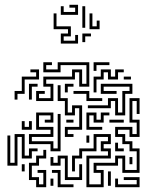

<svg xmlns="http://www.w3.org/2000/svg" viewBox="-20 -766 662 802"><path d="M131 -344V-386H167V-374H143V-356H191V-404H161V-446H281V-476H323V-416H341V-494H233V-464H161V-506H197V-494H173V-476H221V-506H353V-404H311V-464H293V-434H173V-416H203V-344ZM371 -470V-506H437V-494H383V-470ZM41 -350V-386H71V-446H131V-464H107V-476H143V-434H83V-374H53V-350ZM371 -380V-446H401V-476H443V-446H461V-476H497V-464H473V-434H431V-464H413V-434H383V-380ZM497 -434V-446H527V-434ZM101 -350V-416H137V-404H113V-350ZM251 -380V-416H287V-404H263V-380ZM461 -284V-344H443V-314H347V-326H431V-356H473V-296H491V-386H521V-404H413V-386H467V-374H401V-416H533V-374H503V-284ZM251 -194V-236H311V-314H293V-284H251V-344H221V-410H233V-356H263V-296H281V-326H323V-224H263V-206H287V-194ZM341 -344V-374H287V-386H353V-356H407V-344ZM341 16V-116H431V-134H401V-176H431V-194H383V-134H323V-104H293V-50H281V-116H311V-146H371V-206H443V-164H413V-146H443V-104H353V4H401V-44H371V-86H461V-116H503V-56H551V-134H521V-164H491V-194H461V-236H533V-206H551V-254H521V-356H563V-290H551V-344H533V-266H563V-194H521V-224H473V-206H503V-176H533V-146H563V-44H491V-104H473V-74H383V-56H413V16ZM191 -134V-164H101V-206H191V-224H131V-296H203V-254H167V-266H191V-284H143V-236H203V-194H113V-176H203V-146H221V-290H233V-134ZM341 -224V-296H383V-266H401V-296H437V-284H413V-254H371V-284H353V-236H407V-224ZM257 -254V-266H287V-254ZM437 -254V-266H497V-254ZM71 -224V-260H83V-236H101V-260H113V-224ZM11 -74V-200H23V-86H41V-206H83V-116H101V-146H137V-134H113V-104H71V-194H53V-74ZM341 -170V-200H353V-170ZM461 -134V-170H473V-146H497V-134ZM131 16V-14H101V-86H131V-116H161V-140H173V-104H143V-74H113V-26H143V4H161V-44H137V-56H173V16ZM251 -14V-104H233V-74H191V-110H203V-86H221V-116H263V-26H311V-80H323V-14ZM521 -80V-110H533V-80ZM71 -50V-80H83V-50ZM221 16V-44H197V-56H233V4H287V16ZM431 10V-50H443V10ZM461 16V-20H473V4H551V-14H497V-26H563V16ZM191 10V-20H203V10ZM234 -704V-740H246V-716H294V-734H270V-746H306V-704ZM324 -650V-740H336V-650ZM234 -584V-626H264V-644H204V-710H216V-656H276V-614H246V-596H294V-620H306V-584ZM354 -644V-710H366V-656H384V-680H396V-644ZM324 -590V-626H360V-614H336V-590Z"/></svg>

Font: Rubik Maze
Style: Regular
Weight: 400
Designer: Hubert and Fischer, NaN
Foundry: Hubert and Fischer, NaN
Version: Version 2.200